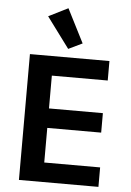

<svg xmlns="http://www.w3.org/2000/svg" viewBox="-63 -1015 726 1061"><g transform="rotate(5 300.0 -484.5)"><path d="M524 0V-108H214V-300H513V-408H214V-590H524V-698H83V0ZM291 -745 368 -782 273 -969 165 -915Z"/></g></svg>

Font: IBM Mono SemiBold
Style: Regular
Weight: 600
Monospace: yes
Designer: Mike Abbink, Paul van der Laan, Pieter van Rosmalen
Foundry: Bold Monday
Version: Version 2.3